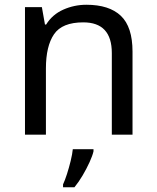

<svg xmlns="http://www.w3.org/2000/svg" viewBox="-20 -566 658 807"><path d="M343 -546Q439 -546 488 -499.5Q537 -453 537 -349V0H450V-343Q450 -472 330 -472Q241 -472 207 -422Q173 -372 173 -278V0H85V-536H156L169 -463H174Q200 -505 246 -525.5Q292 -546 343 -546ZM373 70Q369 88 356.5 115.5Q344 143 327.5 171Q311 199 293 221H245V209Q253 192 261.5 165.5Q270 139 277 110.5Q284 82 286 61H373Z"/></svg>

Font: Noto Sans Glagolitic
Style: Regular
Weight: 400
Designer: Monotype Design Team
Foundry: Monotype Imaging Inc.
Version: Version 2.004; ttfautohint (v1.8.4.7-5d5b)